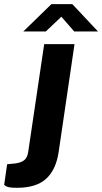

<svg xmlns="http://www.w3.org/2000/svg" viewBox="-94 -727 486 913"><path d="M-12.5 166Q-51.4 166 -62.8 159.7Q-74.2 153.4 -74.1 151.5L-60.1 54L-21 50.2Q9.7 45.8 23.2 32.9Q36.8 20 40.2 -5.2L116.1 -517H260.3L184.8 -3.6Q172 81.1 124.8 123.6Q77.6 166 -12.5 166ZM17 -577.5 150.3 -707.2H250.1L371.9 -577.5H258.8L197.8 -647.5L124 -577.5Z"/></svg>

Font: Public Sans Thin
Style: Italic
Weight: 100
Italic angle: -8°
Designer: The Public Sans project authors (U.S. Web Design System). Libre Franklin designed by Pablo Impallari and Rodrigo Fuenzal
Version: Version 2.000